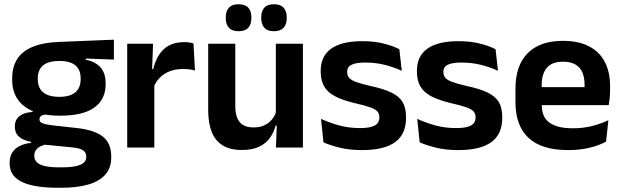

<svg xmlns="http://www.w3.org/2000/svg" viewBox="-20 -697 2936 907"><path d="M264 -150.5Q152.5 -150.5 95 -194.8Q37.5 -239 37.5 -319V-326.5Q37.5 -379.5 60.5 -416.8Q83.5 -454 132.5 -475Q181.5 -496 259.5 -499L518 -509.5V-415.5L385 -420.5V-415Q416.5 -408.5 437.2 -394.2Q458 -380 468.5 -357.8Q479 -335.5 479 -304V-299.5Q479 -227 425.5 -188.8Q372 -150.5 264 -150.5ZM258 93.5H272Q311 93.5 336.5 88.2Q362 83 374.8 72.2Q387.5 61.5 387.5 44.5V43Q387.5 22 371.2 12.2Q355 2.5 319 -1L175.5 -15L205 -16.5Q186.5 -13 172.2 -6.2Q158 0.5 150 11.5Q142 22.5 142 38.5V39.5Q142 58 155 70.2Q168 82.5 194 88Q220 93.5 258 93.5ZM269 190H251Q180 190 129.5 178.2Q79 166.5 52.2 141Q25.5 115.5 25.5 73.5V71.5Q25.5 43 38 23.5Q50.5 4 73.5 -7.5Q96.5 -19 126.5 -22V-27Q88.5 -34.5 69.2 -51.8Q50 -69 50 -99V-99.5Q50 -120.5 59.5 -135Q69 -149.5 87.8 -158Q106.5 -166.5 134 -168V-182.5L242.5 -155.5L207.5 -156.5Q184.5 -156 175.5 -150.2Q166.5 -144.5 166.5 -134V-133.5Q166.5 -120.5 180.5 -114.8Q194.5 -109 227 -105L344.5 -92Q427 -82.5 466.2 -51.5Q505.5 -20.5 505.5 44V46.5Q505.5 96 477.5 127.8Q449.5 159.5 396.8 174.8Q344 190 269 190ZM260.5 -239.5Q294 -239.5 316.2 -249Q338.5 -258.5 349.8 -277Q361 -295.5 361 -322V-327.5Q361 -354 350 -372.2Q339 -390.5 317 -399.8Q295 -409 261.5 -409H260Q224.5 -409 202 -399.2Q179.5 -389.5 169 -371.2Q158.5 -353 158.5 -327.5V-322Q158.5 -295.5 169.8 -277Q181 -258.5 203.8 -249Q226.5 -239.5 260.5 -239.5Z M705.5 -285 673 -370.5H704Q717.5 -430 753 -464Q788.5 -498 851.5 -498Q864.5 -498 875 -496.2Q885.5 -494.5 894 -492L901 -364Q890 -367.5 875.5 -369.2Q861 -371 845 -371Q794 -371 758.2 -348.5Q722.5 -326 705.5 -285ZM709 0H581V-490.5H703L697.5 -340L709 -335.5Z M963.5 -490.5H1091.5V-195.5Q1091.5 -165 1099.8 -142.2Q1108 -119.5 1127.2 -107.2Q1146.5 -95 1179 -95Q1208.5 -95 1230 -105.5Q1251.5 -116 1265.5 -133.8Q1279.5 -151.5 1286 -173.5L1306 -104H1282Q1274 -72 1255.2 -45.8Q1236.5 -19.5 1204.2 -4Q1172 11.5 1123.5 11.5Q1067.5 11.5 1032.2 -10Q997 -31.5 980.2 -73.5Q963.5 -115.5 963.5 -177ZM1283 -490.5H1411V0H1283.5L1288 -119L1283 -129.5ZM1106.5 -549.5Q1076.5 -549.5 1061.5 -565.8Q1046.5 -582 1046.5 -611.5V-615Q1046.5 -644.5 1061.5 -660.8Q1076.5 -677 1106.5 -677Q1138 -677 1152.8 -660.8Q1167.5 -644.5 1167.5 -615V-611.5Q1167.5 -582 1152.8 -565.8Q1138 -549.5 1106.5 -549.5ZM1274 -549.5Q1243.5 -549.5 1228.8 -565.8Q1214 -582 1214 -611.5V-615Q1214 -644.5 1228.8 -660.8Q1243.5 -677 1274 -677Q1304.5 -677 1319.5 -660.8Q1334.5 -644.5 1334.5 -615V-611.5Q1334.5 -582 1319.5 -565.8Q1304.5 -549.5 1274 -549.5Z M1690.5 12Q1631.5 12 1585.8 0.8Q1540 -10.5 1508 -24.5L1496.5 -135.5Q1534.5 -118 1580.2 -105Q1626 -92 1681 -92Q1729 -92 1750.5 -104.2Q1772 -116.5 1772 -141V-144Q1772 -160.5 1762.2 -171Q1752.5 -181.5 1728 -190.2Q1703.5 -199 1659 -209Q1597.5 -223.5 1561.8 -242.8Q1526 -262 1510.5 -290.2Q1495 -318.5 1495 -358V-362.5Q1495 -432 1544.5 -467.2Q1594 -502.5 1691 -502.5Q1748.5 -502.5 1792.8 -491.2Q1837 -480 1866.5 -464.5L1878 -362.5Q1843 -379 1799.5 -390.2Q1756 -401.5 1706 -401.5Q1673.5 -401.5 1654.8 -396.2Q1636 -391 1628 -381.5Q1620 -372 1620 -358.5V-356Q1620 -341 1628.8 -330Q1637.5 -319 1661 -310.2Q1684.5 -301.5 1727 -291.5Q1789 -278.5 1826.5 -261Q1864 -243.5 1881 -216.2Q1898 -189 1898 -145V-139Q1898 -63 1846.5 -25.5Q1795 12 1690.5 12Z M2145 12Q2086 12 2040.2 0.8Q1994.5 -10.5 1962.5 -24.5L1951 -135.5Q1989 -118 2034.8 -105Q2080.5 -92 2135.5 -92Q2183.5 -92 2205 -104.2Q2226.5 -116.5 2226.5 -141V-144Q2226.5 -160.5 2216.8 -171Q2207 -181.5 2182.5 -190.2Q2158 -199 2113.5 -209Q2052 -223.5 2016.2 -242.8Q1980.5 -262 1965 -290.2Q1949.5 -318.5 1949.5 -358V-362.5Q1949.5 -432 1999 -467.2Q2048.5 -502.5 2145.5 -502.5Q2203 -502.5 2247.2 -491.2Q2291.5 -480 2321 -464.5L2332.5 -362.5Q2297.5 -379 2254 -390.2Q2210.5 -401.5 2160.5 -401.5Q2128 -401.5 2109.2 -396.2Q2090.5 -391 2082.5 -381.5Q2074.5 -372 2074.5 -358.5V-356Q2074.5 -341 2083.2 -330Q2092 -319 2115.5 -310.2Q2139 -301.5 2181.5 -291.5Q2243.5 -278.5 2281 -261Q2318.5 -243.5 2335.5 -216.2Q2352.5 -189 2352.5 -145V-139Q2352.5 -63 2301 -25.5Q2249.5 12 2145 12Z M2664 12Q2538 12 2476.5 -46Q2415 -104 2415 -214V-278Q2415 -387 2472.5 -445.5Q2530 -504 2639.5 -504Q2713.5 -504 2763 -478Q2812.5 -452 2837.2 -404.2Q2862 -356.5 2862 -290V-272.5Q2862 -254.5 2860.2 -235.8Q2858.5 -217 2855.5 -200.5H2739.5Q2741 -228 2741.2 -252.8Q2741.5 -277.5 2741.5 -297.5Q2741.5 -332 2730.5 -356.2Q2719.5 -380.5 2697 -393Q2674.5 -405.5 2639.5 -405.5Q2588 -405.5 2563.5 -377Q2539 -348.5 2539 -296V-250.5L2539.5 -236V-197.5Q2539.5 -174.5 2546.8 -155Q2554 -135.5 2571 -121.2Q2588 -107 2616.2 -99Q2644.5 -91 2687 -91Q2733 -91 2774.8 -101.2Q2816.5 -111.5 2854 -129L2843 -28Q2809.5 -9.5 2764.2 1.2Q2719 12 2664 12ZM2829.5 -200.5H2483V-285.5H2829.5Z"/></svg>

Font: Anek Malayalam SemiBold
Style: Regular
Weight: 600
Version: Version 1.003